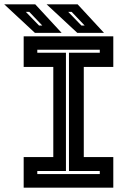

<svg xmlns="http://www.w3.org/2000/svg" viewBox="-52 -868 602 888"><path d="M57.5 0V-141.5H194.5V-558.5H57.5V-700H472V-558.5H335.5V-141.5H472V0ZM120.5 -63H409.5V-77H267V-624H409.5V-638H120.5V-624H253V-77H120.5ZM429 -716H305.5L163.5 -848H307ZM339.5 -750 279.5 -813H263.5L324.5 -750ZM233 -716H109.5L-32.5 -848H111ZM143.5 -750 83.5 -813H67.5L128.5 -750Z"/></svg>

Font: Tourney Thin
Style: Regular
Weight: 100
Designer: Tyler Finck
Foundry: Etcetera Type Co
Version: Version 1.015